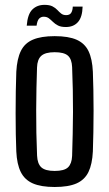

<svg xmlns="http://www.w3.org/2000/svg" viewBox="-20 -755 445 783"><path d="M202.9 7.6Q147.5 7.6 114 -7Q80.5 -21.7 64.7 -53.6Q48.9 -85.5 46.5 -137.3Q45.1 -167.1 44.4 -207.9Q43.7 -248.6 43.7 -293.7Q43.7 -338.8 44.4 -382.7Q45.1 -426.6 46.5 -462.5Q49.4 -515.3 65.1 -547.2Q80.7 -579.1 114.2 -593.3Q147.6 -607.6 202.9 -607.6Q259.5 -607.6 292.6 -592.9Q325.8 -578.1 341.1 -546.3Q356.3 -514.4 358.7 -462.5Q360.1 -429.6 360.8 -388.5Q361.6 -347.5 361.6 -303.5Q361.6 -259.4 360.8 -216.7Q360.1 -174 358.7 -137.3Q356.2 -85.5 340.8 -53.6Q325.3 -21.7 292.1 -7Q259 7.6 202.9 7.6ZM202.9 -57.9Q242.2 -57.9 257.5 -72.7Q272.8 -87.6 274.1 -119.2Q275.6 -164.5 276.5 -209.2Q277.5 -253.9 277.7 -298.8Q277.9 -343.7 276.9 -389.1Q276 -434.6 274.1 -481.4Q272.8 -514.1 256.9 -528.1Q241 -542.1 202.9 -542.1Q164.7 -542.1 148.3 -527.3Q132 -512.5 131 -479.8Q129.6 -440.6 128.7 -396.8Q127.8 -353 127.6 -306.6Q127.4 -260.3 128.3 -213.3Q129.3 -166.3 131.2 -120.4Q132.6 -87.2 148.6 -72.5Q164.7 -57.9 202.9 -57.9ZM276.8 -728.1H316.9Q315.8 -685.1 297.9 -665Q280 -644.8 248.6 -644.8Q228.5 -644.8 216.5 -651Q204.4 -657.3 195.9 -665.8Q187.3 -674.3 179 -680.6Q170.7 -686.8 158.2 -686.8Q147.3 -686.8 139.7 -679.2Q132 -671.7 129.1 -650.2H89Q92.7 -697.5 112 -716.3Q131.3 -735.2 161.4 -735.2Q182.2 -735.2 194.1 -729Q206.1 -722.8 213.9 -714.3Q221.7 -705.8 229.6 -699.6Q237.5 -693.3 249.9 -693.3Q264.6 -693.3 270.4 -702.9Q276.3 -712.4 276.8 -728.1Z"/></svg>

Font: Big Shoulders Text SC Thin
Style: Regular
Weight: 100
Designer: Patric King
Foundry: XO Type Co
Version: Version 2.002